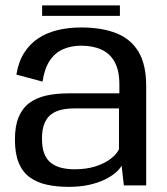

<svg xmlns="http://www.w3.org/2000/svg" viewBox="-20 -702 632 727"><path d="M240 5.5Q283.5 5.5 317.8 -2.2Q352 -10 377 -22.2Q402 -34.5 418 -48.5Q434 -62.5 440.5 -75L449 0H533.5V-377Q533.5 -457 504.8 -505.5Q476 -554 421 -576Q366 -598 287 -598Q240 -598 199 -588.2Q158 -578.5 125.8 -557.5Q93.5 -536.5 71.8 -502.5Q50 -468.5 42 -419.5L141 -393Q148.5 -442.5 168.2 -472.2Q188 -502 218.5 -515.5Q249 -529 287.5 -529Q332 -529 364.5 -514Q397 -499 414.5 -466.8Q432 -434.5 432 -382V-348.5H238.5Q192 -348.5 154.5 -340Q117 -331.5 90.8 -311.8Q64.5 -292 50.5 -258.2Q36.5 -224.5 36.5 -173.5Q36.5 -120.5 50.8 -85.8Q65 -51 92.2 -31Q119.5 -11 156.8 -2.8Q194 5.5 240 5.5ZM262 -61Q236.5 -61 214 -66.2Q191.5 -71.5 174.5 -84Q157.5 -96.5 148.2 -119Q139 -141.5 139 -177.5Q139 -212.5 148.5 -235Q158 -257.5 174.8 -269.8Q191.5 -282 214 -286.8Q236.5 -291.5 262 -291.5H430.5V-137Q422 -118.5 399.5 -101Q377 -83.5 342.2 -72.2Q307.5 -61 262 -61ZM139.5 -642H434V-681.5H139.5Z"/></svg>

Font: Anybody Thin
Style: Regular
Weight: 400
Version: Version 1.113;gftools[0.9.25]